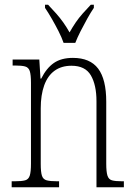

<svg xmlns="http://www.w3.org/2000/svg" viewBox="-20 -786 564 806"><path d="M29 0V-25H41Q71 -25 85.5 -29Q100 -33 105 -49Q110 -65 110 -99V-438Q110 -472 105 -487.5Q100 -503 85.5 -507Q71 -511 43 -511H33V-536H145L150 -456H153Q175 -500 206 -521.5Q237 -543 286 -543Q358 -543 392 -498Q426 -453 426 -359V-99Q426 -65 431 -49Q436 -33 450 -29Q464 -25 493 -25H500V0H385V-361Q385 -429 361.5 -469.5Q338 -510 280 -510Q238 -510 209 -489Q180 -468 165.5 -427.5Q151 -387 151 -331V-98Q151 -64 156 -48.5Q161 -33 176 -29Q191 -25 220 -25H228V0ZM247 -606Q239 -629 225.5 -655.5Q212 -682 197 -708Q182 -734 169 -753V-766H182Q201 -746 216.5 -728.5Q232 -711 245.5 -692Q259 -673 272 -650Q285 -673 298 -692Q311 -711 326.5 -728.5Q342 -746 361 -766H374V-753Q361 -734 346.5 -708Q332 -682 318.5 -655.5Q305 -629 296 -606Z"/></svg>

Font: Noto Serif Khmer Condensed ExtraLight
Style: Regular
Weight: 250
Width: 3
Designer: Danh Hong and the Monotype Design Team
Foundry: Monotype Imaging Inc.
Version: Version 2.004